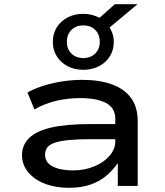

<svg xmlns="http://www.w3.org/2000/svg" viewBox="-20 -887 786 916"><path d="M309 9Q244 9 193 -11Q142 -31 113.5 -66.5Q85 -102 85 -147Q85 -195 119 -228.5Q153 -262 224.5 -278.5Q296 -295 409 -295H548V-223H415Q353 -223 310.5 -219Q268 -215 242.5 -206.5Q217 -198 206 -184Q195 -170 195 -150Q195 -111 232 -92.5Q269 -74 328 -74Q382 -74 428 -92.5Q474 -111 502 -143Q530 -175 530 -212V-321Q530 -372 486 -395.5Q442 -419 361 -419Q303 -419 248 -406Q193 -393 144 -365L111 -446Q148 -466 190.5 -479Q233 -492 279.5 -499Q326 -506 373 -506Q453 -506 512.5 -485Q572 -464 604.5 -420.5Q637 -377 637 -308V0H542V-108V-109Q521 -78 489.5 -50.5Q458 -23 413.5 -7Q369 9 309 9ZM377 -554Q335 -554 302 -571.5Q269 -589 250.5 -619Q232 -649 232 -687Q232 -726 250.5 -756Q269 -786 302 -803.5Q335 -821 377 -821Q399 -821 418.5 -816Q438 -811 455 -802L528 -867H636L503 -756Q512 -741 517.5 -724Q523 -707 523 -687Q523 -649 504.5 -619Q486 -589 453 -571.5Q420 -554 377 -554ZM377 -610Q412 -610 434 -631.5Q456 -653 456 -687Q456 -723 434 -744.5Q412 -766 377 -766Q343 -766 321 -744.5Q299 -723 299 -687Q299 -653 321 -631.5Q343 -610 377 -610Z"/></svg>

Font: Nunito Sans 7pt Expanded Medium
Style: Regular
Weight: 500
Width: 7
Designer: Vernon Adams
Foundry: Vernon Adams
Version: Version 3.101;gftools[0.9.27]